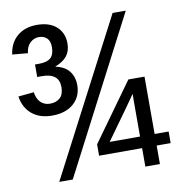

<svg xmlns="http://www.w3.org/2000/svg" viewBox="-76 -735 753 805"><g transform="rotate(-10 300.0 -332.5)"><path d="M256.8 -387.7Q256.8 -338.4 223.1 -308.6Q189.5 -278.8 131.3 -278.8Q79.1 -278.8 45.9 -306.2Q12.7 -333.5 5.4 -382.3L71.8 -388.7Q76.2 -359.4 92 -344.5Q107.9 -329.6 131.3 -329.6Q157.7 -329.6 173.8 -344.2Q189.9 -358.9 189.9 -390.6Q189.9 -449.2 117.2 -449.2H97.2V-502.4H115.2Q148.4 -502.4 164.1 -516.4Q179.7 -530.3 179.7 -562.5Q179.7 -588.4 166.5 -600.6Q153.3 -612.8 133.3 -612.8Q111.3 -612.8 95.2 -597.4Q79.1 -582 76.2 -554.2L10.3 -560.1Q16.6 -608.9 49.3 -636.7Q82 -664.6 133.3 -664.6Q186.5 -664.6 216.6 -637.7Q246.6 -610.8 246.6 -565.9Q246.6 -533.7 230.2 -512.9Q213.9 -492.2 180.2 -479.5V-478.5Q220.2 -469.7 238.5 -445.3Q256.8 -420.9 256.8 -387.7ZM169.4 0H111.8L455.1 -658.7H511.2ZM540.5 -79.1V-0.5H478.5V-79.1H295.4V-127.4L471.7 -372.6H540.5V-128.4H600.1V-79.1ZM479 -310.1Q462.4 -285.2 349.1 -128.4H478.5V-285.2Z"/></g></svg>

Font: Cousine
Style: Regular
Weight: 400
Monospace: yes
Designer: Steve Matteson
Foundry: Monotype Imaging Inc.
Version: Version 1.21